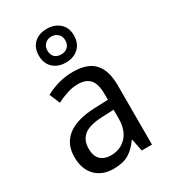

<svg xmlns="http://www.w3.org/2000/svg" viewBox="-199 -1006 907 1022"><g transform="rotate(-30 254.0 -495.0)"><path d="M261 -639Q350 -639 391.5 -594Q433 -549 433 -457V-93H370L355 -168H352Q322 -125 286.5 -104Q251 -83 193 -83Q124 -83 83 -125Q42 -167 42 -242Q42 -322 98.5 -366Q155 -410 269 -414L349 -417V-450Q349 -515 324.5 -542Q300 -569 253 -569Q218 -569 184.5 -558Q151 -547 120 -531L93 -595Q127 -614 170 -626.5Q213 -639 261 -639ZM281 -353Q198 -350 164 -322Q130 -294 130 -242Q130 -196 153.5 -174Q177 -152 216 -152Q274 -152 311.5 -191Q349 -230 349 -306V-356ZM256 -700Q207 -700 177.5 -728Q148 -756 148 -804Q148 -852 177.5 -879.5Q207 -907 256 -907Q302 -907 333 -880Q364 -853 364 -805Q364 -756 334 -728Q304 -700 256 -700ZM256 -750Q280 -750 295.5 -764.5Q311 -779 311 -804Q311 -829 295.5 -844Q280 -859 256 -859Q232 -859 216.5 -844Q201 -829 201 -804Q201 -779 215 -764.5Q229 -750 256 -750Z"/></g></svg>

Font: Noto Sans Kannada UI SemiCondensed
Style: Regular
Weight: 400
Width: 4
Designer: Jelle Bosma - Monotype Design Team
Foundry: Monotype Imaging Inc.
Version: Version 2.005; ttfautohint (v1.8.4.7-5d5b)